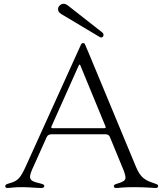

<svg xmlns="http://www.w3.org/2000/svg" viewBox="-20 -967 837 992"><path d="M397.7 -735.1 394.2 -727.3 111.5 -103.7C86.6 -50.4 73.5 -32 30.5 -20.6C10.3 -14.9 7.1 -12.1 7.1 -5C7.1 0.7 11.4 4.3 17.8 4.3C35.5 4.3 51.1 -0.7 99.4 0C141.3 0.7 168.7 4.3 193.2 4.3C203.1 4.3 208.8 0.4 208.8 -5C208.8 -12.1 206.3 -14.9 185.4 -19.9C125.4 -33 123.9 -45.8 156.2 -113.6L217.3 -250L217.7 -251.1L220.5 -257.5C226.6 -269.5 233.3 -273.4 250.7 -273.4H519.9C537.6 -273.4 542.6 -269.9 547.9 -258.9L620 -83.8C634.2 -41.5 634.2 -33.4 590.9 -19.9C571 -14.2 568.2 -11 568.2 -5C568.2 1.4 572.1 4.3 581 4.3C598.4 4.3 610.8 -0.4 677.6 0C742.2 0.4 767.8 4.3 784.1 4.3C793 4.3 797.2 0.7 796.9 -5.7C797.2 -11.7 794.7 -14.6 774.9 -20.6C726.9 -35.9 704.5 -52.2 682.5 -105.1L433.2 -705.3H432.9L419.7 -736.5C416.9 -743.3 414.4 -744.3 409.1 -744.3C404.5 -744.3 400.6 -741.8 397.7 -735.1ZM245.7 -313.2 381.7 -617.5 386.7 -628.2C389.6 -634.2 391.7 -634.9 394.2 -631.4L525.6 -312.5C527.3 -306.8 524.9 -305 517.8 -304.7H252.8C245.7 -304.7 243.3 -307.2 245.7 -313.2ZM279.8 -919.7C279.8 -910.9 284.8 -901.3 296.9 -894.2L494.3 -776.3C497.2 -774.9 500 -773.4 502.8 -773.4C509.9 -773.4 514.9 -779.1 514.9 -786.2C514.9 -790.8 512.8 -796.2 507.1 -800.4L329.5 -939.6C322.4 -944.6 316.1 -947.4 308.9 -947.4C293.3 -947.4 279.8 -933.9 279.8 -919.7Z"/></svg>

Font: Margiela Serif Light
Style: Regular
Weight: 300
Designer: Andreas Faust, Stefan Endress
Version: Version 1.002;FEAKit 1.0